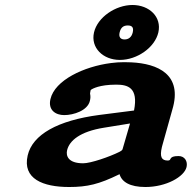

<svg xmlns="http://www.w3.org/2000/svg" viewBox="-20 -739 780 769"><path d="M471.1 -142.3C470 -138.3 468.7 -136.5 458.2 -130.7C418.7 -111 343.6 -85 313.1 -85C251.9 -85 243.8 -115.7 248.7 -137C257.7 -176 301.3 -212.2 395.8 -227.4L500.8 -244.4ZM562.5 10C645.3 10 718.1 -30.9 727.2 -70C732.4 -92.9 719.9 -114 695.3 -114C651.8 -114 670.3 -96 652.2 -96C626.8 -96 619.3 -110.8 628.3 -149.4C628.8 -151.9 629.5 -154.5 630.3 -157.1L670.2 -299.8C712.7 -441.2 611.6 -484.2 505.7 -489.3C496.2 -489.8 486.7 -490 477.3 -490C459.8 -490 442.1 -488.8 424.5 -486.5C316.3 -472.7 199.5 -417.9 182 -342C171.7 -297.4 203.4 -278 237.2 -278C275.1 -278 331.1 -296.3 340 -335C342.6 -346.2 342.9 -352.7 340.7 -364.2C340.9 -365.8 341.4 -370.9 343.1 -378C343.5 -379.6 365.5 -395.5 421 -399.2C429.2 -399.7 437.3 -400 445.1 -400C490.8 -400 535.1 -389.2 516.8 -296.4L376.9 -278.5C211.2 -256.6 110.2 -200 90.9 -116.6C69.2 -22.7 152.1 10 256.9 10C330.1 10 377 -1.4 456.2 -40.1C457.3 -40.6 457.7 -40.8 458.8 -41.4C467.6 -10.4 500.2 10 562.5 10ZM511.6 -609C507.3 -590.5 495.1 -581 478.9 -581C462.7 -581 454.8 -590.5 459.1 -609C463.8 -629.3 474.7 -637 491.8 -637C508.4 -637 516.4 -629.7 511.6 -609ZM460 -499C530.1 -499 600.4 -549.4 614.2 -609C628.5 -671.2 577.9 -719 510.7 -719C443.3 -719 370.6 -670.2 356.5 -609C342.4 -547.9 392.5 -499 460 -499Z"/></svg>

Font: Linux Libertine Mono O 
Style: Mono Bold Oblique
Weight: 400
Italic angle: -13°
Designer: Philipp H. Poll
Foundry: Philipp H. Poll
Version: Version 5.1.7